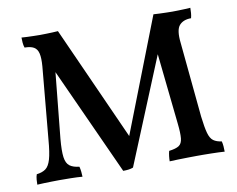

<svg xmlns="http://www.w3.org/2000/svg" viewBox="-76 -779 1093 887"><g transform="rotate(-10 470.5 -335.0)"><path d="M433 9 194 -516H206L173 -187Q168 -131 172 -101.5Q176 -72 192 -60Q208 -48 237 -45Q240 -34 241.5 -20Q243 -6 243 3Q220 1 189.5 0.5Q159 0 135 0Q120 0 100.5 0.5Q81 1 62.5 1.5Q44 2 31 3Q31 -6 32 -20Q33 -34 37 -45Q63 -48 79 -59.5Q95 -71 104 -101.5Q113 -132 118 -194L149 -532Q152 -570 147 -591.5Q142 -613 126.5 -622Q111 -631 83 -631Q79 -642 78 -655Q77 -668 77 -679Q88 -678 103 -677.5Q118 -677 134 -676.5Q150 -676 163 -676Q177 -676 192 -676.5Q207 -677 221.5 -677.5Q236 -678 248 -679L501 -116H477L696 -679Q709 -678 724.5 -677.5Q740 -677 755.5 -676.5Q771 -676 784 -676Q798 -676 812.5 -676.5Q827 -677 841.5 -677.5Q856 -678 869 -679Q869 -667 868 -654.5Q867 -642 864 -631Q827 -631 808.5 -609.5Q790 -588 797 -527L831 -175Q837 -124 844.5 -97Q852 -70 866.5 -59.5Q881 -49 905 -46Q908 -35 909 -22Q910 -9 910 3Q899 2 882.5 1.5Q866 1 847 0.5Q828 0 810.5 0Q793 0 779 0Q760 0 736.5 0.5Q713 1 690.5 1.5Q668 2 652 3Q652 -8 653.5 -21Q655 -34 658 -45Q690 -49 704.5 -58.5Q719 -68 721.5 -92.5Q724 -117 719 -162L681 -519H694L480 2Q470 6 458 7.5Q446 9 433 9Z"/></g></svg>

Font: Vollkorn Medium
Style: Regular
Weight: 500
Designer: Friedrich Althausen
Foundry: Friedrich Althausen
Version: Version 5.000